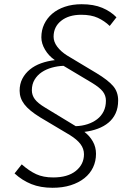

<svg xmlns="http://www.w3.org/2000/svg" viewBox="-20 -698 635 910"><path d="M540 -222Q540 -187 528 -161Q516 -135 494.5 -117Q473 -99 443.5 -88Q414 -77 380 -73Q405 -54 420 -27.5Q435 -1 435 31Q435 66 421 95.5Q407 125 380 146.5Q353 168 315 180Q277 192 229 192Q172 192 128.5 174.5Q85 157 49 124L83 81Q118 112 151.5 127.5Q185 143 232 143Q301 143 339.5 112Q378 81 378 33Q378 7 361.5 -15Q345 -37 311 -58L170 -142Q118 -174 95.5 -203.5Q73 -233 73 -268Q73 -300 86 -325Q99 -350 121.5 -368.5Q144 -387 174.5 -398Q205 -409 240 -413Q211 -433 193.5 -462.5Q176 -492 176 -521Q176 -555 189.5 -583.5Q203 -612 227.5 -633Q252 -654 287.5 -666Q323 -678 367 -678Q424 -678 464.5 -661Q505 -644 532 -616L500 -575Q475 -599 443.5 -613.5Q412 -628 365 -628Q306 -628 270 -599.5Q234 -571 234 -524Q234 -500 251 -477Q268 -454 298 -435L438 -351Q491 -319 515.5 -291Q540 -263 540 -222ZM482 -221Q482 -245 467.5 -264Q453 -283 415 -306L281 -386Q253 -385 226 -377.5Q199 -370 178 -356Q157 -342 144 -320.5Q131 -299 131 -270Q131 -247 145 -228Q159 -209 194 -188L339 -100Q369 -101 395 -109.5Q421 -118 440.5 -133Q460 -148 471 -170Q482 -192 482 -221Z"/></svg>

Font: Celebes Light
Style: Italic
Weight: 300
Italic angle: -10°
Designer: Anugrah Pasau
Foundry: Lafontype
Version: Version 1.000; ttfautohint (v1.8.4)